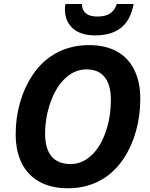

<svg xmlns="http://www.w3.org/2000/svg" viewBox="-20 -956 770 985"><path d="M60.5 -267.6Q60.5 -353 82.8 -430.4Q105 -507.8 146 -569.3Q187 -630.9 243.2 -668.5Q327.1 -724.6 437.5 -724.6Q520.5 -724.6 579.3 -692.1Q638.2 -659.7 668.9 -597.7Q699.7 -535.6 699.7 -448.7Q699.7 -363.8 678.2 -285.6Q656.7 -207.5 616.5 -145.8Q576.2 -84 521.5 -46.9Q438.5 9.8 329.1 9.8Q244.1 9.8 183.8 -22.9Q123.5 -55.7 92 -117.9Q60.5 -180.2 60.5 -267.6ZM521.5 -277.3Q548.8 -353.5 548.8 -445.8Q548.8 -520 517.1 -560.1Q485.4 -600.1 424.3 -600.1Q365.2 -600.1 317.1 -556.6Q269 -513.2 240.2 -434.1Q211.4 -354.5 211.4 -270Q211.4 -192.9 244.6 -153.6Q277.8 -114.3 342.8 -114.3Q399.9 -114.3 447 -157Q494.1 -199.7 521.5 -277.3ZM313 -910.2Q313 -928.2 316.4 -935.5H400.4Q400.4 -931.2 401.4 -924.3Q404.8 -897.9 424.6 -884.5Q444.3 -871.1 479.5 -871.1Q520.5 -871.1 544.4 -886.7Q568.4 -902.3 579.1 -935.5H665.5Q650.4 -853.5 601.6 -814Q552.7 -774.4 467.3 -774.4Q394.5 -774.4 353.8 -810.3Q313 -846.2 313 -910.2Z"/></svg>

Font: Viking Open Sans
Style: Bold Italic
Weight: 700
Italic angle: -12°
Foundry: Ascender Corporation
Version: Version 2.000